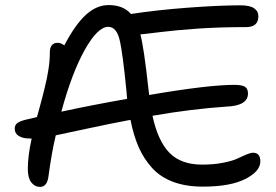

<svg xmlns="http://www.w3.org/2000/svg" viewBox="-20 -730 1089 758"><path d="M138.2 7.8Q117.2 7.8 103.5 -10Q89.8 -27.8 89.8 -63Q89.8 -114.3 105 -183.1H99.1Q70.3 -183.1 54.2 -193.1Q38.1 -203.1 38.1 -222.2Q38.1 -234.9 46.6 -242.7Q55.2 -250.5 79.1 -256.8Q87.9 -258.3 103.8 -262.5Q119.6 -266.6 126 -268.1Q127.4 -273.4 136 -304.4Q144.5 -335.4 146.7 -344.2Q148.9 -353 155.5 -379.4Q162.1 -405.8 164.6 -418.7Q167 -431.6 170.7 -452.6Q174.3 -473.6 175.5 -490.7Q176.8 -507.8 176.8 -524.9Q176.8 -541.5 184.6 -551.3Q192.4 -561 207 -561Q220.7 -561 233.9 -550.8Q276.4 -632.3 318.6 -671.1Q360.8 -710 409.2 -710Q466.3 -710 497.1 -674.8Q598.1 -690.4 721.7 -699.7Q845.2 -709 930.2 -709Q965.8 -709 982.9 -697.5Q1000 -686 1000 -666Q1000 -623 952.1 -623Q846.2 -623 759 -616.9Q671.9 -610.8 610.1 -603Q548.3 -595.2 534.2 -594.2Q548.3 -542 565.9 -379.9Q566.4 -376 567.4 -367.4Q568.4 -358.9 568.8 -355Q801.8 -395 904.8 -395Q936 -395 947.5 -387.2Q959 -379.4 959 -360.8Q959 -312.5 874 -309.1Q735.8 -299.8 582 -272.9Q603.5 -172.9 649.2 -126.5Q694.8 -80.1 777.8 -80.1Q823.2 -80.1 860.4 -87.4Q897.5 -94.7 916 -103.5Q934.6 -112.3 951.7 -119.6Q968.8 -127 979 -127Q1007.8 -127 1007.8 -92.8Q1007.8 -53.7 948.5 -23.4Q889.2 6.8 780.8 6.8Q713.9 6.8 663.6 -12Q613.3 -30.8 580.3 -67.1Q547.4 -103.5 527.3 -149.4Q507.3 -195.3 495.1 -256.8Q425.8 -244.1 320.3 -221.4Q214.8 -198.7 200.2 -195.8Q183.6 -126.5 170.9 -30.8Q165 7.8 138.2 7.8ZM407.2 -624Q365.7 -624 314.7 -533.2Q263.7 -442.4 222.2 -289.1Q336.4 -314 481.9 -339.8Q480 -355.5 480 -362.8Q464.4 -523.9 451.9 -574Q439.5 -624 407.2 -624Z"/></svg>

Font: Shantell Sans Normal
Style: Regular
Weight: 400
Designer: Stephen Nixon, Anya Danilova, Shantell Martin
Foundry: Arrow Type
Version: Version 1.006;[559af2be0]